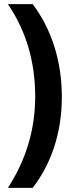

<svg xmlns="http://www.w3.org/2000/svg" viewBox="-20 -744 360 922"><path d="M277 -279C277 -454 225 -608 137 -724H18C106 -595 149 -446 149 -280C149 -119 103 27 18 158H137C226 43 277 -106 277 -279Z"/></svg>

Font: Noto Sans Ethiopic Condensed
Style: Bold
Weight: 700
Width: 3
Designer: Monotype Design Team
Foundry: Monotype Imaging Inc.
Version: Version 2.102